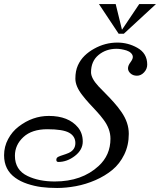

<svg xmlns="http://www.w3.org/2000/svg" viewBox="-30 -915 792 951"><path d="M45.9 -34.2Q-9.8 -73.7 -9.8 -146Q-9.8 -189 10.3 -226.3Q30.3 -263.7 62.5 -288.1Q130.9 -340.8 211.9 -340.8Q309.1 -340.8 356.4 -283.7Q379.9 -254.9 379.9 -213.9Q379.9 -172.9 341.1 -142.8Q302.2 -112.8 259.3 -112.8Q249 -112.8 249 -123.3Q249 -133.8 258.8 -138.4Q268.6 -143.1 282.2 -147.2Q295.9 -151.4 309.6 -157.2Q343.3 -172.4 343.3 -206.3Q343.3 -240.2 312.3 -257.6Q281.2 -274.9 204.6 -274.9Q127.9 -274.9 85.9 -236.1Q43.9 -197.3 43.9 -143.6Q43.9 -72.8 106.9 -43Q163.1 -16.1 241.2 -16.1Q375.5 -16.1 458.5 -92.8Q517.1 -146.5 517.1 -228Q517.1 -276.9 482.4 -322.8Q467.3 -343.3 448.7 -363.3Q430.2 -383.3 411.6 -403.3Q393.1 -423.3 377.9 -443.4Q343.3 -487.3 343.3 -525.4Q343.3 -563.5 355.7 -591.1Q368.2 -618.7 388.9 -638.9Q409.7 -659.2 436.5 -673.8Q490.7 -704.1 551.3 -704.1Q604 -704.1 649.4 -678.7Q699.2 -651.4 699.2 -595.2Q699.2 -573.2 683.6 -556.6Q668 -540 648.4 -540Q628.9 -540 616.5 -551.3Q604 -562.5 604 -576.4Q604 -590.3 616 -606.2Q627.9 -622.1 627.9 -632.6Q627.9 -643.1 619.1 -651.9Q610.4 -660.6 596.7 -665Q569.3 -673.3 546.9 -673.3Q495.1 -673.3 458 -642.6Q420.9 -611.8 420.9 -557.1Q420.9 -527.3 458 -487.3Q474.6 -469.7 494.4 -450Q514.2 -430.2 534.2 -407.7Q554.2 -385.3 570.8 -361.3Q607.9 -308.6 607.9 -252Q607.9 -195.3 585.4 -149.4Q563 -103.5 526.6 -73.5Q490.2 -43.5 442.6 -22.7Q395 -2 345.9 7.1Q296.9 16.1 253.2 16.1Q209.5 16.1 174.6 11.5Q139.6 6.8 105.2 -4.6Q70.8 -16.1 45.9 -34.2ZM583.5 -748H557.6L460 -895H543L574.2 -767.6L659.7 -895H742.7Z"/></svg>

Font: Niconne
Style: Regular
Weight: 400
Designer: Vernon Adams
Foundry: Vernon Adams
Version: Version 1.002